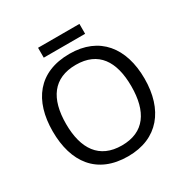

<svg xmlns="http://www.w3.org/2000/svg" viewBox="-191 -1020 1164 1194"><g transform="rotate(-30 390.5 -422.5)"><path d="M539 -855H242V-784H539ZM720 -358C720 -580 606 -725 392 -725C168 -725 61 -578 61 -359C61 -138 168 10 391 10C606 10 720 -137 720 -358ZM156 -358C156 -538 230 -646 392 -646C553 -646 625 -538 625 -358C625 -178 553 -68 391 -68C230 -68 156 -178 156 -358Z"/></g></svg>

Font: Noto Sans Psalter Pahlavi
Style: Regular
Weight: 400
Designer: Monotype Design Team
Foundry: Monotype Imaging Inc.
Version: Version 2.002